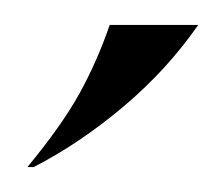

<svg xmlns="http://www.w3.org/2000/svg" viewBox="-20 -703 179 154"><path d="M7 -569H2Q30 -603 44 -628.5Q58 -654 68 -683H139Q114 -647 79 -617.5Q44 -588 7 -569Z"/></svg>

Font: Emberly Black
Style: Italic
Weight: 900
Italic angle: -12°
Designer: Rajesh Rajput
Foundry: Rajesh Rajput
Version: Version 1.000